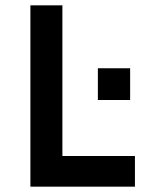

<svg xmlns="http://www.w3.org/2000/svg" viewBox="-20 -700 547 720"><path d="M486 -115V0H94V-680H214V-115ZM468 -325H347V-444H468Z"/></svg>

Font: Inria Sans
Style: Bold
Weight: 700
Designer: Black Foundry Team
Foundry: Black Foundry
Version: Version 1.2; ttfautohint (v1.8.3)